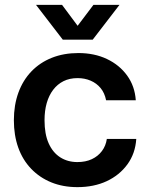

<svg xmlns="http://www.w3.org/2000/svg" viewBox="-20 -760 612 789"><path d="M298 9Q239 9 191 -10.5Q143 -30 108 -66.5Q73 -103 55 -153.5Q37 -204 37 -266Q37 -328 55.5 -379Q74 -430 109 -466.5Q144 -503 193 -522.5Q242 -542 302 -542Q368 -542 419.5 -517.5Q471 -493 502.5 -449.5Q534 -406 538 -348H416Q410 -378 393.5 -398Q377 -418 352.5 -428.5Q328 -439 299 -439Q266 -439 241 -426.5Q216 -414 198.5 -391Q181 -368 172 -336.5Q163 -305 163 -266Q163 -209 180 -171Q197 -133 227.5 -113.5Q258 -94 298 -94Q332 -94 357.5 -106Q383 -118 399 -139.5Q415 -161 419 -189H540Q536 -129 503.5 -84.5Q471 -40 418.5 -15.5Q366 9 298 9ZM238 -597 128 -740H235L299 -654L364 -740H471L361 -597Z"/></svg>

Font: Mona Sans ExtraLight SemiBold
Style: Regular
Weight: 600
Version: Version 2.000